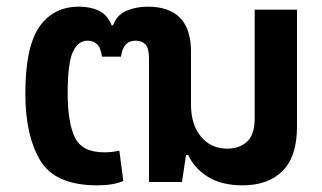

<svg xmlns="http://www.w3.org/2000/svg" viewBox="-20 -546 967 576"><path d="M272 10Q320 10 350 -3L338 -94Q316 -89 293 -89Q226 -89 204.5 -134Q183 -179 183 -267Q183 -356 198.5 -390Q214 -424 243 -424Q259 -424 270.5 -414Q282 -404 286 -376H343Q349 -424 387 -424Q405 -424 416 -413Q427 -402 427 -371V0H526L538 -81H545Q562 -42 603 -16Q644 10 708 10Q785 10 828 -33.5Q871 -77 871 -166V-517H744V-190Q744 -142 721 -121Q698 -100 662 -100Q613 -100 583 -136Q553 -172 553 -232V-391Q553 -526 423 -526Q389 -526 360 -514Q331 -502 319 -470H315Q302 -502 276.5 -514Q251 -526 217 -526Q140 -526 98 -465.5Q56 -405 56 -265Q56 -140 100.5 -65Q145 10 272 10Z"/></svg>

Font: Noto Sans Thai UI Semi
Style: Regular
Weight: 600
Designer: Monotype Design Team
Foundry: Monotype Imaging Inc.
Version: Version 1.901